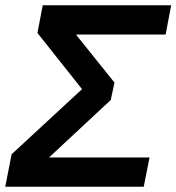

<svg xmlns="http://www.w3.org/2000/svg" viewBox="-43 -708 669 728"><path d="M-23 0 1 -123 268 -370 99 -583 119 -688H606L585 -577H245L391 -395L377 -329L143 -111H524L502 0Z"/></svg>

Font: Libra Sans Modern
Style: Bold Italic
Weight: 700
Italic angle: -12°
Foundry: Stefan Peev, Context Ltd
Version: Version 1.000